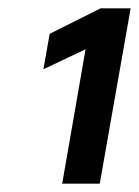

<svg xmlns="http://www.w3.org/2000/svg" viewBox="-20 -720 333 460"><path d="M185 -602 84 -554 99 -639 221 -700H293L219 -280H129Z"/></svg>

Font: Chakra Petch Medium
Style: Italic
Weight: 500
Italic angle: -10°
Designer: Katatrad Aksorn Co.,Ltd.
Foundry: Cadson Demak Co.,Ltd.
Version: Version 1.000; ttfautohint (v1.6)